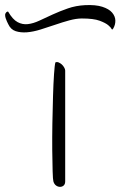

<svg xmlns="http://www.w3.org/2000/svg" viewBox="-184 -728 468 746"><path d="M23.4 -23.4Q21.5 -29.3 20.5 -63Q19.5 -96.7 19 -144.5Q18.6 -192.4 19.5 -248.5Q20.5 -304.7 22 -354Q23.4 -403.3 25.9 -439.5Q28.3 -475.6 31.2 -485.4Q37.1 -488.3 43.9 -485.4Q50.8 -482.4 56.2 -477.5Q61.5 -472.7 65.4 -465.8Q69.3 -459 69.3 -454.1V-23.4Q69.3 -12.7 63.5 -7.3Q57.6 -2 49.3 -2Q41 -2 33.7 -7.3Q26.4 -12.7 23.4 -23.4ZM-159.2 -680.7Q-158.2 -681.6 -155.8 -682.6Q-153.3 -683.6 -152.3 -682.6Q-134.8 -652.3 -115.7 -642.1Q-96.7 -631.8 -75.7 -634.3Q-54.7 -636.7 -30.8 -647.9Q-6.8 -659.2 21 -671.9Q48.8 -684.6 79.6 -695.3Q110.4 -706.1 146.5 -708Q187.5 -710 213.4 -701.7Q239.3 -693.4 251.5 -679.2Q263.7 -665 264.2 -648.4Q264.6 -631.8 255.9 -617.2Q252 -610.4 249.5 -615.7Q247.1 -621.1 236.8 -629.9Q226.6 -638.7 203.1 -647.5Q179.7 -656.2 133.8 -656.2Q112.3 -656.2 85.4 -648.9Q58.6 -641.6 30.3 -631.8Q2 -622.1 -26.4 -613.3Q-54.7 -604.5 -79.1 -602.5Q-103.5 -600.6 -123 -606.9Q-142.6 -613.3 -152.3 -634.8Q-154.3 -638.7 -157.2 -645Q-160.2 -651.4 -162.1 -657.7Q-164.1 -664.1 -164.1 -669.9Q-164.1 -675.8 -159.2 -680.7Z"/></svg>

Font: Give You Glory
Style: Regular
Weight: 400
Designer: Kimberly Geswein
Foundry: Kimberly Geswein
Version: Version 1.002